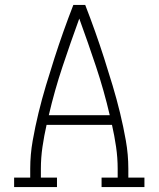

<svg xmlns="http://www.w3.org/2000/svg" viewBox="-20 -755 640 775"><path d="M37 0V-38H102V-74Q102 -131 112 -187.5Q122 -244 135.5 -299.5Q149 -355 165.5 -410Q182 -465 199.5 -519.5Q217 -574 236 -627.5Q255 -681 276 -735H324Q345 -681 364 -627.5Q383 -574 400.5 -519.5Q418 -465 434.5 -410Q451 -355 464.5 -299.5Q478 -244 488 -187.5Q498 -131 498 -74V-38H563V0H390V-38H455V-74Q455 -118 448.5 -162.5Q442 -207 432 -251H168Q158 -207 151.5 -162.5Q145 -118 145 -74V-38H210V0ZM177 -290H423Q400 -389 367.5 -486.5Q335 -584 300 -680Q265 -584 232.5 -486.5Q200 -389 177 -290Z"/></svg>

Font: Iosevka Curly Slab XLtEx
Style: Regular
Weight: 200
Width: 7
Monospace: yes
Designer: Belleve Invis
Foundry: Belleve Invis
Version: Version 11.1.0; ttfautohint (v1.8.3)